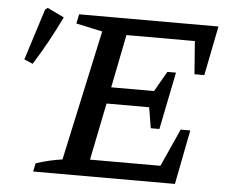

<svg xmlns="http://www.w3.org/2000/svg" viewBox="-49 -721 912 777"><g transform="rotate(5 407.0 -332.5)"><path d="M113 0 120 -34Q175 -52 227 -59L342 -589L235 -612L243 -650H809L769 -449H729L719 -583H441L398 -367H572L619 -449H654L607 -216H572L558 -300H385L338 -68H624L693 -221H732L689 0ZM73 -434 38 -449 104 -657 114 -665 182 -632Q159 -584 132 -534.5Q105 -485 73 -434Z"/></g></svg>

Font: Piazzolla SC Medium
Style: Italic
Weight: 500
Italic angle: -11.3°
Designer: Juan Pablo del Peral
Foundry: Huerta Tipografica
Version: Version 1.330